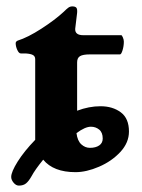

<svg xmlns="http://www.w3.org/2000/svg" viewBox="-20 -529 445 600"><path d="M15 24Q15 8 35.5 -24.5Q56 -57 90 -92V-344Q90 -353 83 -357Q76 -361 60 -362H45Q39 -362 34 -373Q29 -384 29 -394Q29 -399 35 -402Q67 -412 109.5 -439.5Q152 -467 179 -492Q188 -501 193.5 -505Q199 -509 206 -509Q215 -509 218.5 -505Q222 -501 221 -489L215 -439Q214 -419 240 -419H359Q361 -419 364 -412Q367 -405 367 -399Q367 -385 363 -372Q359 -359 355 -359H261Q239 -359 230 -353.5Q221 -348 221 -334V-183Q258 -197 294 -197Q332 -197 357.5 -178Q383 -159 383 -118Q383 -83 356 -54Q329 -25 289.5 -8Q250 9 216 9Q147 9 115 -30Q89 2 79 21Q70 37 61.5 44Q53 51 39 51Q30 51 22.5 42Q15 33 15 24ZM301 -96Q301 -115 290 -124Q279 -133 264 -133Q246 -133 219 -113Q222 -89 234 -78Q246 -67 261 -67Q279 -67 290 -74.5Q301 -82 301 -96Z"/></svg>

Font: EB Garamond
Style: Bold
Weight: 700
Designer: Georg Duffner and Octavio Pardo
Foundry: Georg Duffner
Version: Version 1.000; ttfautohint (v1.6)